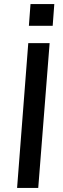

<svg xmlns="http://www.w3.org/2000/svg" viewBox="-20 -924 310 944"><path d="M64 0 119 -712H224L168 0ZM130 -904H247L239 -797H122Z"/></svg>

Font: Muli SemiBold
Style: Italic
Weight: 600
Italic angle: -4.541°
Designer: Vernon Adams
Foundry: Vernon Adams
Version: Version 2.100; ttfautohint (v1.8.1.43-b0c9)